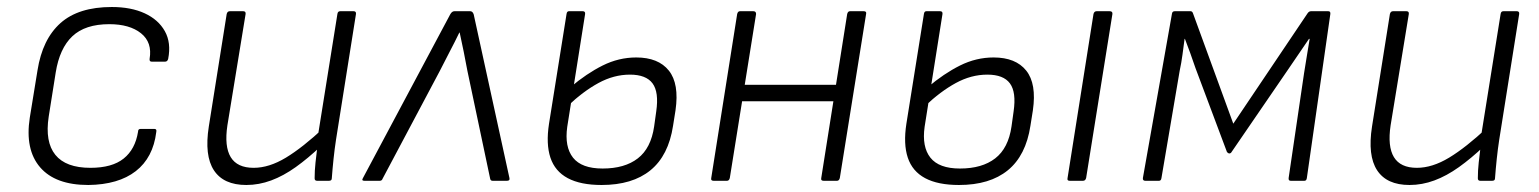

<svg xmlns="http://www.w3.org/2000/svg" viewBox="-20 -516 4392 548"><path d="M232 12Q138 12 94.5 -38.5Q51 -89 65 -180L87 -315Q101 -404 152.5 -450Q204 -496 299 -496Q354 -496 393 -478Q432 -460 450.5 -427Q469 -394 460 -348Q458 -340 451 -340H413Q406 -340 407 -348Q415 -395 382.5 -421Q350 -447 292 -447Q223 -447 186.5 -412.5Q150 -378 139 -309L119 -183Q108 -111 138 -74Q168 -37 238 -37Q300 -37 333 -63.5Q366 -90 374 -140Q374 -148 381 -148H421Q428 -148 426 -139Q417 -66 367.5 -27.5Q318 11 232 12Z M683 12Q618 12 590.5 -30Q563 -72 576 -155L627 -476Q629 -484 636 -484H674Q682 -484 681 -476L629 -158Q620 -98 638.5 -67.5Q657 -37 704 -37Q748 -37 796 -66Q844 -95 905 -152L896 -99Q859 -64 824 -39Q789 -14 754 -1Q719 12 683 12ZM885 0Q878 0 878 -7Q878 -29 880.5 -52Q883 -75 886 -99L887 -126L943 -476Q944 -484 951 -484H989Q997 -484 996 -476L939 -117Q935 -91 932 -62.5Q929 -34 927 -7Q927 0 919 0Z M1020 0Q1011 0 1016 -8L1265 -475Q1270 -484 1277 -484H1322Q1329 -484 1332 -475L1434 -8Q1436 0 1427 0H1386Q1380 0 1379 -6L1314 -314Q1309 -342 1303.5 -368.5Q1298 -395 1292 -423H1291Q1278 -396 1263.5 -368.5Q1249 -341 1235 -313L1072 -6Q1070 0 1064 0Z M1697 12Q1637 12 1600.5 -7.5Q1564 -27 1551 -66Q1538 -105 1547 -163L1597 -476Q1598 -484 1604 -484H1643Q1651 -484 1650 -476L1599 -154Q1591 -97 1615.5 -66Q1640 -35 1700 -35Q1763 -35 1800.5 -64Q1838 -93 1847 -155L1853 -198Q1861 -253 1842.5 -278Q1824 -303 1778 -303Q1732 -303 1688 -279Q1644 -255 1600 -213L1608 -267Q1654 -306 1700 -329Q1746 -352 1796 -352Q1859 -352 1889 -314.5Q1919 -277 1908 -201L1901 -157Q1888 -72 1836.5 -30Q1785 12 1697 12Z M2331 0Q2322 0 2324 -8L2398 -476Q2400 -484 2406 -484H2445Q2454 -484 2452 -476L2377 -8Q2375 0 2369 0ZM2017 0Q2008 0 2010 -8L2084 -476Q2086 -484 2092 -484H2130Q2138 -484 2138 -476L2063 -8Q2061 0 2055 0ZM2087 -227 2094 -274H2376L2369 -227Z M2717 12Q2657 12 2620.5 -7.5Q2584 -27 2571 -66Q2558 -105 2567 -163L2617 -476Q2618 -484 2624 -484H2663Q2671 -484 2670 -476L2619 -154Q2611 -97 2635.5 -66Q2660 -35 2720 -35Q2783 -35 2820.5 -64Q2858 -93 2867 -155L2873 -198Q2881 -253 2862.5 -278Q2844 -303 2798 -303Q2752 -303 2708 -279Q2664 -255 2620 -213L2628 -267Q2674 -306 2720 -329Q2766 -352 2816 -352Q2879 -352 2909 -314.5Q2939 -277 2928 -201L2921 -157Q2908 -72 2856.5 -30Q2805 12 2717 12ZM3033 0Q3025 0 3027 -8L3101 -476Q3103 -484 3110 -484H3147Q3156 -484 3155 -476L3080 -8Q3078 0 3071 0Z M3249 0Q3241 0 3242 -8L3325 -477Q3326 -484 3333 -484H3378Q3383 -484 3385 -478L3500 -163L3712 -478Q3716 -484 3722 -484H3771Q3778 -484 3777 -476L3710 -8Q3709 0 3703 0H3664Q3657 0 3658 -8L3702 -307Q3706 -332 3710 -356.5Q3714 -381 3718 -405H3716Q3701 -383 3686 -361Q3671 -339 3656 -317L3495 -82Q3493 -78 3488 -78Q3487 -78 3485.5 -79Q3484 -80 3482 -82L3392 -322Q3385 -343 3377.5 -363.5Q3370 -384 3362 -405H3361Q3358 -383 3355 -360Q3352 -337 3347 -314L3295 -8Q3294 0 3288 0Z M4003 12Q3938 12 3910.5 -30Q3883 -72 3896 -155L3947 -476Q3949 -484 3956 -484H3994Q4002 -484 4001 -476L3949 -158Q3940 -98 3958.5 -67.5Q3977 -37 4024 -37Q4068 -37 4116 -66Q4164 -95 4225 -152L4216 -99Q4179 -64 4144 -39Q4109 -14 4074 -1Q4039 12 4003 12ZM4205 0Q4198 0 4198 -7Q4198 -29 4200.5 -52Q4203 -75 4206 -99L4207 -126L4263 -476Q4264 -484 4271 -484H4309Q4317 -484 4316 -476L4259 -117Q4255 -91 4252 -62.5Q4249 -34 4247 -7Q4247 0 4239 0Z"/></svg>

Font: Sofia Sans Light
Style: Italic
Weight: 300
Italic angle: -9°
Version: Version 4.100-B